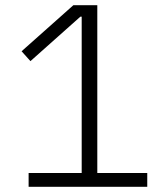

<svg xmlns="http://www.w3.org/2000/svg" viewBox="-20 -718 640 738"><path d="M546 0V-53H354V-698H262L63 -521L97 -483L289 -654H294V-53H90V0Z"/></svg>

Font: IBM Plex Devanagari Light
Style: Regular
Weight: 300
Designer: Mike Abbink, Paul van der Laan, Pieter van Rosmalen, Erin McLaughlin
Foundry: Bold Monday
Version: Version 1.0